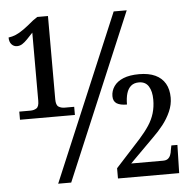

<svg xmlns="http://www.w3.org/2000/svg" viewBox="-52 -771 820 822"><g transform="rotate(-5 358.5 -359.5)"><path d="M26 -287V-322H74Q89 -322 100 -329Q111 -336 111 -361V-654Q97 -639 85.5 -627Q74 -615 63.5 -608.5Q53 -602 41 -602Q27 -602 17.5 -612.5Q8 -623 8 -642Q24 -644 39.5 -650.5Q55 -657 74 -670.5Q93 -684 119 -706L138 -719H184V-361Q184 -336 195 -329Q206 -322 221 -322H262V-287ZM165 0 466 -714H522L221 0ZM422 0V-44L528 -160Q553 -188 569.5 -213Q586 -238 594 -265Q602 -292 602 -323Q602 -359 588.5 -380.5Q575 -402 547 -402Q526 -402 513 -391Q500 -380 494 -360Q488 -340 488 -312Q459 -312 444 -321.5Q429 -331 429 -353Q429 -376 442.5 -395.5Q456 -415 483 -426Q510 -437 551 -437Q592 -437 620 -424Q648 -411 662.5 -386Q677 -361 677 -325Q677 -295 664 -265.5Q651 -236 630.5 -210Q610 -184 587 -162L484 -59H621Q634 -59 641.5 -64.5Q649 -70 653 -80Q657 -90 658 -101L662 -121H688L685 0Z"/></g></svg>

Font: Noto Serif Condensed
Style: Regular
Weight: 400
Width: 3
Designer: Monotype Design Team
Foundry: Monotype Imaging Inc.
Version: Version 2.015